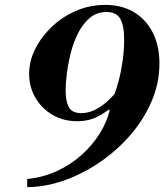

<svg xmlns="http://www.w3.org/2000/svg" viewBox="-20 -751 671 784"><path d="M91 13V-20Q158 -27 214.5 -53.5Q271 -80 315 -120Q359 -160 388 -207Q417 -254 428 -301L425 -304Q390 -278 360.5 -267Q331 -256 296 -256Q239 -256 194.5 -282Q150 -308 124.5 -352Q99 -396 99 -449Q99 -502 124 -551.5Q149 -601 192 -642Q235 -683 291 -707Q347 -731 410 -731Q478 -731 527.5 -701Q577 -671 604 -617.5Q631 -564 631 -492Q631 -411 598.5 -336Q566 -261 510.5 -197.5Q455 -134 384.5 -86.5Q314 -39 238.5 -13Q163 13 91 13ZM313 -289Q345 -289 378.5 -308Q412 -327 447 -366Q456 -388 465.5 -424.5Q475 -461 481 -504.5Q487 -548 487 -590Q487 -647 471 -674.5Q455 -702 415 -702Q376 -702 347.5 -678.5Q319 -655 299.5 -617Q280 -579 269 -535Q258 -491 253 -450.5Q248 -410 248 -381Q248 -338 261 -313.5Q274 -289 313 -289Z"/></svg>

Font: Libre Bodoni SemiBold
Style: Italic
Weight: 600
Italic angle: -13°
Version: Version 2.003